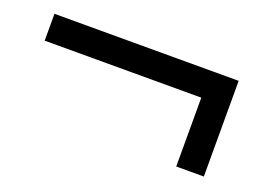

<svg xmlns="http://www.w3.org/2000/svg" viewBox="-52 -525 654 477"><g transform="rotate(20 274.5 -286.5)"><path d="M512 -160H439V-342H25V-413H512Z"/></g></svg>

Font: Hind Kochi
Style: Regular
Weight: 400
Designer: Dhruvi Tolia
Foundry: Indian Type Foundry
Version: Version 0.702;PS 1.0;hotconv 1.0.81;makeotf.lib2.5.63406